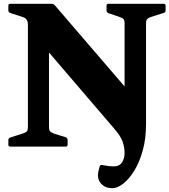

<svg xmlns="http://www.w3.org/2000/svg" viewBox="-20 -772 892 1011"><path d="M576 -101 151 -597 238 -692V-104Q238 -89 242.5 -82Q247 -75 266 -68L327 -49Q336 -44 336 -35V-10Q336 0 326 0H34Q24 0 24 -10V-35Q24 -44 34 -48L103 -70Q117 -75 122 -81Q127 -87 127 -107V-639Q127 -660 119.5 -669.5Q112 -679 98 -683L33 -704Q24 -708 24 -717V-742Q24 -752 34 -752H251Q261 -752 268 -745L720 -219L636 -180V-648Q636 -663 631.5 -670Q627 -677 609 -683L550 -703Q541 -708 541 -717V-742Q541 -752 551 -752H842Q852 -752 852 -742V-717Q852 -707 842 -704L773 -682Q760 -677 754.5 -671Q749 -665 749 -645V-118Q749 -43 732 19Q715 81 687.5 126Q660 171 629 195Q598 219 572 219Q537 219 516.5 199.5Q496 180 496 152Q496 138 499 126.5Q502 115 505 104Q508 95 518 97Q535 100 549 102Q563 104 579 104Q609 104 622.5 83Q636 62 636 34Q636 4 625.5 -26.5Q615 -57 576 -101Z"/></svg>

Font: Hahmlet ExtraBold
Style: Regular
Weight: 800
Designer: Minjoo Ham & Mark Frömberg
Foundry: hypertype
Version: Version 1.002